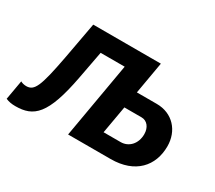

<svg xmlns="http://www.w3.org/2000/svg" viewBox="-137 -719 1036 927"><g transform="rotate(30 381.0 -255.5)"><path d="M21 9C122 9 177 -37 220 -266L249 -420H383L310 0H547C684 0 754 -81 754 -190C754 -276 696 -342 607 -342H496L527 -520H150L112 -313C79 -139 63 -101 18 -101C7 -101 -6 -104 -14 -109L-33 -1C-16 6 -1 9 21 9ZM453 -95 480 -249H576C607 -249 628 -222 628 -185C628 -131 593 -95 548 -95Z"/></g></svg>

Font: Fixel Text 20240404 SemiBold
Style: Italic
Weight: 600
Width: 4
Italic angle: -10°
Designer: AlfaBravo + MacPaw
Foundry: Kyrylo Tkachov, Marchela Mozhyna, Serhii Makarenko, Maria Weinstein, Zakhar Kryvoshyya
Version: Version 1.211;Glyphs 3.2 (3225)